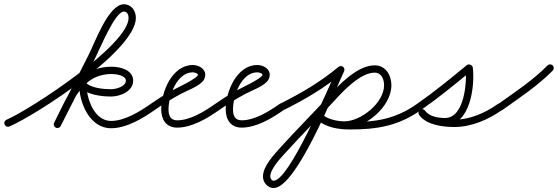

<svg xmlns="http://www.w3.org/2000/svg" viewBox="-31 -590 2673 920"><path d="M-9.1 7C-5.2 15.8 5.1 19.9 14 16.1C147.7 -41.8 620.1 -349.4 620.1 -504C620.1 -538.1 599.2 -569.5 562.5 -569.5C488.7 -569.5 425.2 -388.5 391.6 -323C391.6 -323 391.6 -323 391.6 -323C391.6 -322.9 391.6 -322.9 391.6 -322.9C337.2 -215.9 282.8 -108.9 228.4 -1.9C224 6.7 227.5 17.2 236.1 21.6C244.7 26 255.2 22.5 259.6 13.9C259.6 13.9 259.6 13.9 259.6 13.9C314 -93.1 368.4 -200.1 422.8 -307.1C422.8 -307.1 422.8 -307.1 422.8 -307C422.8 -307 422.8 -307 422.8 -307C448.5 -357.1 519.9 -534.5 562.5 -534.5C579.2 -534.5 585.1 -518.4 585.1 -504C585.1 -374 117.2 -66.8 0 -16.1C-8.8 -12.2 -12.9 -1.9 -9.1 7ZM236 21.5C244.6 26 255.1 22.6 259.5 14C317.3 -97.9 356.7 -235.3 505 -235.3C523.2 -235.3 572.1 -229.6 572.1 -203.6C572.1 -174.6 523.3 -162.5 501.3 -162.5C467.5 -162.5 403 -167.5 379.3 -195.3C374.4 -201.2 366.7 -202.1 360.2 -199.8C353.7 -197.4 348.5 -191.6 348.5 -184C348.5 -96.9 399 24.5 501 24.5C574.5 24.5 652.1 -22.1 710 -62.7C718 -68.2 719.9 -79.1 714.3 -87C708.8 -95 697.9 -96.9 690 -91.3C638.6 -55.4 566.6 -10.5 501 -10.5C420.6 -10.5 383.5 -117.6 383.5 -184C383.5 -191.6 373.3 -191.7 364.4 -188.4C355.4 -185.1 347.7 -178.5 352.7 -172.7C384.4 -135.4 455.5 -127.5 501.3 -127.5C544.6 -127.5 607.1 -152.1 607.1 -203.6C607.1 -254.4 545.7 -270.3 505 -270.3C338.2 -270.3 293.4 -127.8 228.5 -2C224 6.6 227.4 17.1 236 21.5Z M710 -62.6C710 -62.6 710 -62.6 710 -62.6C750.3 -90.8 792 -116.8 835.3 -140C866.7 -156.8 912.9 -172.3 938.1 -197.6C947.4 -207.1 952.5 -218.7 952.5 -232C952.5 -262.1 919.3 -278.5 893 -278.5C793.8 -278.5 741.5 -149.9 741.5 -66C741.5 -17.5 765 21.5 818 21.5C889.1 21.5 963.1 -23.3 1019.1 -62.7C1027 -68.3 1028.9 -79.2 1023.3 -87.1C1017.7 -95 1006.8 -96.9 998.9 -91.3C949.5 -56.5 881.1 -13.5 818 -13.5C785.1 -13.5 776.5 -36.9 776.5 -66C776.5 -129 815.7 -243.5 893 -243.5C898.2 -243.5 917.5 -239.6 917.5 -232C917.5 -214.1 801.7 -161.7 784.9 -152C752.4 -133.2 720.8 -112.8 690 -91.4C682.1 -85.8 680.1 -74.9 685.6 -67C691.2 -59.1 702.1 -57.1 710 -62.6Z M1019 -62.6C1019 -62.6 1019 -62.6 1019 -62.6C1059.3 -90.8 1101 -116.8 1144.3 -140C1175.7 -156.8 1221.9 -172.3 1247.1 -197.6C1256.4 -207.1 1261.5 -218.7 1261.5 -232C1261.5 -262.1 1228.3 -278.5 1202 -278.5C1102.8 -278.5 1050.5 -149.9 1050.5 -66C1050.5 -17.5 1074 21.5 1127 21.5C1198.1 21.5 1272.1 -23.3 1328.1 -62.7C1336 -68.3 1337.9 -79.2 1332.3 -87.1C1326.7 -95 1315.8 -96.9 1307.9 -91.3C1258.5 -56.5 1190.1 -13.5 1127 -13.5C1094.1 -13.5 1085.5 -36.9 1085.5 -66C1085.5 -129 1124.7 -243.5 1202 -243.5C1207.2 -243.5 1226.5 -239.6 1226.5 -232C1226.5 -214.1 1110.7 -161.7 1093.9 -152C1061.4 -133.2 1029.8 -112.8 999 -91.4C991.1 -85.8 989.1 -74.9 994.6 -67C1000.2 -59.1 1011.1 -57.1 1019 -62.6Z M1325.8 -61.3C1325.8 -61.3 1325.8 -61.3 1325.8 -61.3C1428.9 -112.4 1524.6 -168.6 1613.2 -242.6C1620.6 -248.8 1621.6 -259.8 1615.4 -267.2C1609.2 -274.6 1598.2 -275.6 1590.8 -269.4C1504.3 -197.2 1410.9 -142.6 1310.2 -92.7C1301.6 -88.4 1298 -77.9 1302.3 -69.2C1306.6 -60.6 1317.1 -57 1325.8 -61.3ZM1586.1 -263.4C1586.1 -263.4 1586.1 -263.4 1586.1 -263.4C1538.9 -162.1 1354.9 276 1279.8 276C1270.8 276 1264 264.1 1264 256.3C1264 218.4 1315.5 165.8 1339 139.7C1414.9 55.5 1495.8 -24.2 1572 -108.2C1613.4 -154 1695.9 -241.9 1763.9 -241.9C1796.8 -241.9 1809.4 -210.2 1809.4 -181.7C1809.4 -96.7 1698.3 -8.5 1618.5 -8.5C1588.1 -8.5 1534.7 -18.8 1513 -42.7C1506.5 -49.9 1495.4 -50.5 1488.3 -44C1481.1 -37.5 1480.5 -26.4 1487 -19.3C1515.8 12.6 1577.7 26.5 1618.5 26.5C1717.5 26.5 1844.4 -77.1 1844.4 -181.7C1844.4 -230 1817 -276.9 1763.9 -276.9C1683.1 -276.9 1595.9 -186.7 1546 -131.8C1469.8 -47.7 1388.9 32 1313 116.3C1281.8 150.9 1229 206.4 1229 256.3C1229 283.5 1251.3 311 1279.8 311C1387.5 311 1563.9 -132.9 1617.9 -248.6C1621.9 -257.4 1618.2 -267.8 1609.4 -271.9C1600.6 -275.9 1590.2 -272.2 1586.1 -263.4ZM1487.8 -43.5C1480.9 -36.8 1480.7 -25.7 1487.5 -18.8C1526.6 21.3 1592.8 30.4 1646.2 30.4C1776.5 30.4 1878 13.4 1986.1 -62.7C1994 -68.2 1995.9 -79.2 1990.3 -87.1C1984.8 -95 1973.8 -96.9 1965.9 -91.3C1863.8 -19.5 1769.2 -4.6 1646.2 -4.6C1603.2 -4.6 1544.3 -10.6 1512.5 -43.2C1505.8 -50.1 1494.7 -50.3 1487.8 -43.5Z M1961.6 -67C1967.1 -59.1 1978 -57.1 1986 -62.6C2069.6 -120.6 2149.6 -186.3 2228.1 -251C2232.8 -254.8 2225.3 -260.6 2216.8 -264C2208.3 -267.4 2198.9 -268.3 2199.6 -262.3C2207.8 -197.5 2194 -24.6 2101.8 -24.6C2070.1 -24.6 2026 -31.1 2006.3 -59.1C1999.6 -68.6 1989.1 -68.3 1981.9 -63.3C1974.8 -58.3 1971 -48.5 1977.7 -38.9C2011.4 9.1 2092.6 18.6 2146.5 18.6C2226.9 18.6 2309.4 -16.5 2374.2 -62.8C2382 -68.4 2383.9 -79.3 2378.2 -87.2C2372.6 -95 2361.7 -96.9 2353.8 -91.2C2295 -49.2 2219.5 -16.4 2146.5 -16.4C2105.9 -16.4 2032.1 -22.4 2006.3 -59.1C1999.6 -68.6 1989.1 -68.3 1981.9 -63.3C1974.8 -58.3 1971 -48.5 1977.7 -38.9C2004.6 -0.6 2057.7 10.4 2101.8 10.4C2222.2 10.4 2245.6 -177.9 2234.4 -266.7C2233.6 -272.7 2228.8 -277.4 2223 -279.7C2217.3 -282 2210.5 -281.8 2205.9 -278C2128.1 -213.9 2048.8 -148.8 1966 -91.4C1958.1 -85.9 1956.1 -75 1961.6 -67Z M2349.7 -65.5C2355.3 -57.6 2366.3 -55.8 2374.1 -61.4C2457.2 -120.4 2545.9 -179 2617.5 -251.7C2624.3 -258.6 2624.2 -269.7 2617.3 -276.5C2610.4 -283.3 2599.3 -283.2 2592.5 -276.3C2522.4 -205 2435.2 -147.7 2353.9 -89.9C2346 -84.3 2344.1 -73.4 2349.7 -65.5Z"/></svg>

Font: FRB American Cursive Guidelines
Style: Italic
Weight: 400
Italic angle: -25°
Version: Version 2.0;Modular Font Editor K font №1